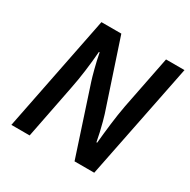

<svg xmlns="http://www.w3.org/2000/svg" viewBox="-149 -795 928 937"><g transform="rotate(30 315.5 -327.0)"><path d="M32 0 162 -654H274L400 -274Q404 -262 410.5 -237.5Q417 -213 423.5 -185Q430 -157 434 -134H438Q443 -187 450 -244.5Q457 -302 467 -356L526 -654H630L499 0H388L264 -378Q258 -396 247 -438Q236 -480 228 -522H224Q220 -470 212.5 -412Q205 -354 194 -300L135 0Z"/></g></svg>

Font: Source Sans 3 Semibold
Style: Italic
Weight: 600
Italic angle: -11°
Designer: Paul D. Hunt
Foundry: Adobe
Version: Version 3.052;hotconv 1.1.0;makeotfexe 2.6.0